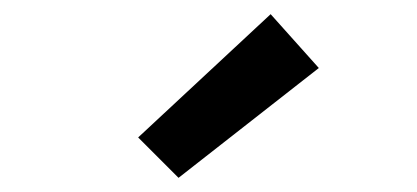

<svg xmlns="http://www.w3.org/2000/svg" viewBox="-20 -824 589 271"><path d="M232 -573 430 -728 362 -804 175 -630Z"/></svg>

Font: DAIFUKU Sans Semibold
Style: Regular
Weight: 600
Designer: Original font ‘Source Sans 3’ : Paul D. Hunt
Foundry: Daifuku
Version: Version 1.000